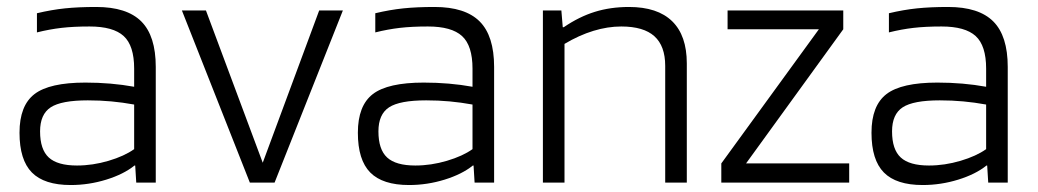

<svg xmlns="http://www.w3.org/2000/svg" viewBox="-20 -524 2980 551"><path d="M183 7Q107 7 71.5 -29Q36 -65 36 -143Q36 -221 79 -254Q122 -287 225 -287Q262 -287 297 -284Q332 -281 365 -275V-327Q365 -393 335 -420.5Q305 -448 237 -448Q191 -448 156.5 -444Q122 -440 86 -431V-486Q128 -496 166.5 -500Q205 -504 256 -504Q344 -504 385.5 -462.5Q427 -421 427 -332V0H371L368 -49H366Q335 -24 285 -8.5Q235 7 183 7ZM232 -236Q156 -236 125.5 -216Q95 -196 95 -147Q95 -95 120 -72Q145 -49 201 -49Q246 -49 291.5 -62.5Q337 -76 365 -96V-224Q332 -230 299.5 -233Q267 -236 232 -236Z M896 -494H964L768 0H697L502 -494H571L734 -57Z M1154 7Q1078 7 1042.5 -29Q1007 -65 1007 -143Q1007 -221 1050 -254Q1093 -287 1196 -287Q1233 -287 1268 -284Q1303 -281 1336 -275V-327Q1336 -393 1306 -420.5Q1276 -448 1208 -448Q1162 -448 1127.5 -444Q1093 -440 1057 -431V-486Q1099 -496 1137.5 -500Q1176 -504 1227 -504Q1315 -504 1356.5 -462.5Q1398 -421 1398 -332V0H1342L1339 -49H1337Q1306 -24 1256 -8.5Q1206 7 1154 7ZM1203 -236Q1127 -236 1096.5 -216Q1066 -196 1066 -147Q1066 -95 1091 -72Q1116 -49 1172 -49Q1217 -49 1262.5 -62.5Q1308 -76 1336 -96V-224Q1303 -230 1270.5 -233Q1238 -236 1203 -236Z M1600 0H1538V-494H1591L1595 -446H1598Q1642 -476 1687 -490Q1732 -504 1785 -504Q1867 -504 1909 -463Q1951 -422 1951 -342V0H1889V-335Q1889 -392 1858 -420Q1827 -448 1763 -448Q1724 -448 1683 -435.5Q1642 -423 1600 -398Z M2417 -55V0H2050V-55L2330 -440H2068V-494H2400V-440L2121 -55Z M2628 7Q2552 7 2516.5 -29Q2481 -65 2481 -143Q2481 -221 2524 -254Q2567 -287 2670 -287Q2707 -287 2742 -284Q2777 -281 2810 -275V-327Q2810 -393 2780 -420.5Q2750 -448 2682 -448Q2636 -448 2601.5 -444Q2567 -440 2531 -431V-486Q2573 -496 2611.5 -500Q2650 -504 2701 -504Q2789 -504 2830.5 -462.5Q2872 -421 2872 -332V0H2816L2813 -49H2811Q2780 -24 2730 -8.5Q2680 7 2628 7ZM2677 -236Q2601 -236 2570.5 -216Q2540 -196 2540 -147Q2540 -95 2565 -72Q2590 -49 2646 -49Q2691 -49 2736.5 -62.5Q2782 -76 2810 -96V-224Q2777 -230 2744.5 -233Q2712 -236 2677 -236Z"/></svg>

Font: Blinker Light
Style: Regular
Weight: 300
Designer: Juergen Huber
Foundry: supertype
Version: Version 1.017;hotconv 1.0.117;makeotfexe 2.5.65602